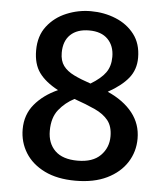

<svg xmlns="http://www.w3.org/2000/svg" viewBox="-53 -769 720 830"><g transform="rotate(5 307.5 -354.0)"><path d="M528.7 -539Q528.7 -487.7 499 -450.8Q469.2 -413.8 410.8 -381.5Q481 -350.3 519 -302.1Q556.9 -253.8 556.9 -190.8Q556.9 -133.8 527.2 -87.4Q497.4 -41 441.3 -13.6Q385.1 13.8 305.1 13.8Q225.6 13.8 170.5 -13.3Q115.4 -40.5 86.9 -86.4Q58.5 -132.3 58.5 -188.2Q58.5 -251.3 95.9 -296.4Q133.3 -341.5 195.9 -369.7Q140 -399.5 113.3 -436.7Q86.7 -473.8 86.7 -532.8Q86.7 -595.9 119.2 -637.9Q151.8 -680 202.6 -701Q253.3 -722.1 308.2 -722.1Q366.2 -722.1 416.4 -701.5Q466.7 -681 497.7 -640.5Q528.7 -600 528.7 -539ZM197.9 -532.3Q197.9 -497.4 213.8 -475.9Q229.7 -454.4 260 -439.5Q290.3 -424.6 333.3 -410.3Q377.4 -436.9 397.4 -464.6Q417.4 -492.3 417.4 -533.3Q417.4 -581 389.2 -609.7Q361 -638.5 308.2 -638.5Q255.9 -638.5 226.9 -610.8Q197.9 -583.1 197.9 -532.3ZM439.5 -190.3Q439.5 -233.3 419.2 -259Q399 -284.6 361 -302.1Q323.1 -319.5 270.3 -337.9Q231.3 -317.9 203.6 -283.6Q175.9 -249.2 175.9 -191.8Q175.9 -137.4 208.7 -105.4Q241.5 -73.3 306.7 -73.3Q372.3 -73.3 405.9 -107.2Q439.5 -141 439.5 -190.3Z"/></g></svg>

Font: Fira Code Medium
Style: Regular
Weight: 500
Designer: Carrois Corporate, Edenspiekermann AG, Nikita Prokopov
Foundry: Carrois Corporate, Edenspiekermann AG, Nikita Prokopov
Version: Version 6.002